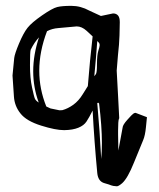

<svg xmlns="http://www.w3.org/2000/svg" viewBox="-20 -448 550 666"><path d="M317.4 -90.3C318.7 -91.3 319.7 -91.8 320.3 -91.8C321 -91.8 322.1 -90.8 323.7 -88.9C330.2 -36.5 333.5 9.3 333.5 48.3C333.5 68.5 332.7 86.9 331.1 103.5C327.8 39.1 323.2 -25.6 317.4 -90.3ZM317.4 152.3C319.3 171.9 327.8 183.6 342.8 187.5C354.5 190.8 362 193.2 365.2 194.8C368.8 196.5 375.5 197.6 385.3 198.2C389.2 198.2 395.3 194.7 403.8 187.5C416.5 176.1 430.2 152.2 444.8 115.7C461.8 74.4 472.3 48.5 476.6 38.1C481.1 27.7 484.4 12.5 486.3 -7.3L489.7 -41.5L450.2 -56.6C447.9 -56.6 445.3 -55.7 442.4 -53.7C439.5 -51.8 432.6 -44.8 421.9 -32.7C411.1 -20.7 405.6 -11.6 405.3 -5.4L390.6 74.2C390 54.7 389.6 36 389.6 18.1V4.9C389.6 -17.3 390.6 -30.9 392.6 -36.1L393.6 -37.6L389.6 -114.7C388.7 -132 387 -161.5 384.8 -203.1L389.2 -256.8C392.1 -281.9 393.9 -304.6 394.5 -325C395.2 -345.3 395.5 -360.8 395.5 -371.3C395.5 -381.9 393.5 -389.6 389.4 -394.3C385.3 -399 379.6 -401.4 372.1 -401.4L330.1 -392.6L290 -411.1C269.9 -422.2 249 -427.7 227.5 -427.7C206.1 -427.7 189.7 -426.4 178.5 -423.6C167.2 -420.8 149.7 -411.1 125.7 -394.5C101.8 -377.9 85.1 -363.7 75.7 -351.8C66.2 -339.9 56.3 -321.6 45.9 -296.9C35.8 -272.8 30.3 -256 29.3 -246.6L23.4 -186L28.3 -113.3C29.6 -91.5 37.1 -71.9 50.8 -54.7C64.5 -37.1 88.5 -22.9 123 -12.2C156.2 -1.8 182.5 3.4 201.7 3.4H203.6C222.8 3.1 238.9 0.3 251.7 -4.9C264.6 -10.1 274 -17.3 280 -26.4C286.1 -35.5 293.1 -48.2 301.3 -64.5C305.2 7.5 310.5 79.8 317.4 152.3ZM86.4 -275.4C94.9 -292.6 104.5 -307 115.2 -318.4C101.9 -278 95.2 -238.8 95.2 -200.7C95.2 -163.6 101.6 -127.4 114.3 -92.3C107.7 -96.5 103.4 -100.8 101.3 -105.2C99.2 -109.6 95.8 -122.8 91.1 -144.8C86.3 -166.7 84 -192.6 84 -222.4C84 -252.2 84.8 -269.9 86.4 -275.4ZM301.3 -321.8C294.8 -264.8 289.2 -207.4 284.7 -149.4C282.1 -145.5 276.1 -136 266.8 -120.8C257.6 -105.7 246.7 -93.7 234.4 -84.7C222 -75.8 209.3 -69.5 196.3 -65.9L186.5 -65.4L155.3 -71.8C145.8 -76.3 141 -78.6 140.6 -78.6C124.3 -119 116.2 -160.3 116.2 -202.6C116.2 -247.2 125.2 -293 143.1 -339.8C155.1 -346 168.1 -349.6 182.1 -350.6L246.1 -356.4C257.8 -356.4 269.3 -351.3 280.5 -341.1C291.7 -330.8 298.7 -324.4 301.3 -321.8ZM307.1 -183.6C311 -224 314.5 -264.6 317.4 -305.7C321.3 -302.1 323.6 -299.4 324.5 -297.6C325.3 -295.8 325.7 -293.5 325.7 -290.8C325.7 -288 324.1 -281.7 321 -271.7C318 -261.8 316.4 -246.7 316.4 -226.3C316.4 -206 315.1 -194.1 312.5 -190.7C309.9 -187.3 308.1 -184.9 307.1 -183.6Z"/></svg>

Font: Drukaatie burti
Style: Regular
Weight: 400
Version: Version 0.14.4